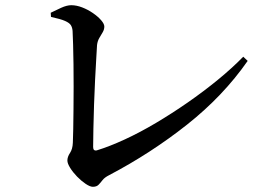

<svg xmlns="http://www.w3.org/2000/svg" viewBox="-20 -717 1040 738"><path d="M337 1Q326 1 309 -10.5Q292 -22 276 -38.5Q260 -55 249.5 -72Q239 -89 239 -100Q239 -114 249 -129Q259 -144 260 -168Q261 -187 261.5 -220.5Q262 -254 262.5 -296.5Q263 -339 263 -383.5Q263 -428 262.5 -470Q262 -512 261 -545.5Q260 -579 259 -598Q258 -611 252.5 -620Q247 -629 230 -636.5Q213 -644 176 -652L175 -668Q193 -677 215 -687Q237 -697 254 -697Q274 -697 296 -688.5Q318 -680 337.5 -666.5Q357 -653 369 -639Q381 -625 381 -615Q381 -604 375 -593.5Q369 -583 362 -571.5Q355 -560 353 -544Q352 -528 350 -492.5Q348 -457 345.5 -410.5Q343 -364 341.5 -315Q340 -266 339 -223Q338 -180 338 -152Q338 -136 352 -139Q401 -154 459.5 -181Q518 -208 579.5 -244.5Q641 -281 701.5 -323Q762 -365 817 -410Q872 -455 915 -499L932 -483Q838 -348 699 -238Q560 -128 400 -44Q382 -35 374 -24.5Q366 -14 358.5 -6.5Q351 1 337 1Z"/></svg>

Font: Noto Serif KR SemiBold
Style: Regular
Weight: 600
Designer: Ryoko NISHIZUKA 西塚涼子 (kana & ideographs); Frank Grießhammer (Latin, Greek & Cyrillic); Wenlong ZHANG 张文龙 (bopomofo); San
Foundry: Adobe
Version: Version 2.003-H1;hotconv 1.1.1;makeotfexe 2.6.0